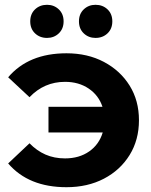

<svg xmlns="http://www.w3.org/2000/svg" viewBox="-20 -770 630 800"><path d="M257 10Q99 10 14 -89L103 -173Q133 -142 169.5 -126Q206 -110 251 -110Q310 -110 351.5 -139Q393 -168 408 -218H182V-325H407Q391 -373 349.5 -401Q308 -429 251 -429Q164 -429 103 -365L14 -448Q99 -548 257 -548Q345 -548 413 -512Q481 -476 520 -413.5Q559 -351 559 -269Q559 -187 520 -124Q481 -61 413 -25.5Q345 10 257 10ZM176 -612Q146 -612 126 -631Q106 -650 106 -681Q106 -712 126 -731Q146 -750 176 -750Q205 -750 225 -731Q245 -712 245 -681Q245 -650 225 -631Q205 -612 176 -612ZM378 -612Q349 -612 329 -631Q309 -650 309 -681Q309 -712 329 -731Q349 -750 378 -750Q408 -750 428 -731Q448 -712 448 -681Q448 -650 428 -631Q408 -612 378 -612Z"/></svg>

Font: Montserrat
Style: Bold
Weight: 700
Designer: Julieta Ulanovsky
Foundry: Julieta Ulanovsky
Version: Version 9.000; ttfautohint (v1.8.4.7-5d5b)